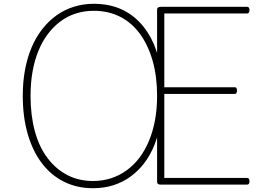

<svg xmlns="http://www.w3.org/2000/svg" viewBox="-20 -973 1388 1012"><path d="M470 19Q386 19 317.5 -15Q249 -49 200.5 -113Q152 -177 126 -267Q100 -357 100 -468Q100 -542 112 -606Q124 -670 147 -724Q170 -778 203.5 -820.5Q237 -863 278.5 -892.5Q320 -922 369.5 -937.5Q419 -953 474 -953Q563 -953 630.5 -919Q698 -885 745 -821Q792 -757 815.5 -667.5Q839 -578 839 -468Q839 -394 827.5 -329.5Q816 -265 794.5 -210.5Q773 -156 740.5 -113.5Q708 -71 667 -41.5Q626 -12 577 3.5Q528 19 470 19ZM470 -19Q520 -19 564 -33Q608 -47 646.5 -74.5Q685 -102 714.5 -141Q744 -180 765 -230Q786 -280 797 -339.5Q808 -399 808 -468Q808 -570 784.5 -652.5Q761 -735 718 -794Q675 -853 613.5 -884.5Q552 -916 474 -916Q424 -916 380 -902Q336 -888 299 -860.5Q262 -833 232.5 -794Q203 -755 182.5 -705Q162 -655 151.5 -595.5Q141 -536 141 -468Q141 -365 163.5 -282Q186 -199 230 -140.5Q274 -82 334.5 -50.5Q395 -19 470 -19ZM827 0Q817 0 812.5 -3.5Q808 -7 808 -15V-922Q808 -930 813 -933.5Q818 -937 828 -937H1283Q1288 -937 1291.5 -933Q1295 -929 1295 -920Q1295 -910 1291.5 -906Q1288 -902 1283 -902H846V-513H1218Q1223 -513 1226 -509Q1229 -505 1229 -496Q1229 -486 1226 -482Q1223 -478 1218 -478H846V-35H1283Q1288 -35 1291.5 -31Q1295 -27 1295 -18Q1295 -8 1291.5 -4Q1288 0 1283 0Z"/></svg>

Font: Playwrite US Modern Thin
Style: Regular
Weight: 250
Designer: Veronika Burian, José Scaglione
Foundry: TypeTogether
Version: Version 1.003